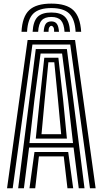

<svg xmlns="http://www.w3.org/2000/svg" viewBox="-20 -1016 554 1036"><path d="M257 -996.5Q338.2 -996.5 375.6 -961.2Q413 -926 418 -844.5H388Q384 -913.2 353.5 -942.9Q323 -972.5 257 -972.5Q190.5 -972.5 160 -942.9Q129.5 -913.2 126 -844.5H96Q100.2 -926 137.6 -961.2Q175 -996.5 257 -996.5ZM257 -948.5Q307.8 -948.5 331.2 -924.4Q354.8 -900.2 358 -844.5H328.2Q325.5 -887.2 309 -905.9Q292.5 -924.5 257 -924.5Q221.2 -924.5 204.8 -905.9Q188.2 -887.2 185.8 -844.5H156Q159 -900.2 182.4 -924.4Q205.8 -948.5 257 -948.5ZM257 -900.5Q277 -900.5 286.6 -887.5Q296.2 -874.5 298.2 -844.5H272.2Q272.8 -861.5 268.1 -869Q263.5 -876.5 257 -876.5Q250.8 -876.5 246.1 -869Q241.5 -861.5 241.8 -844.5H215.8Q217.5 -874.5 227 -887.5Q236.5 -900.5 257 -900.5ZM18 0 129 -800H385L496 0H465.5L359 -775.8H155L48.5 0ZM139 0 166 -196H348L375 0H344L324 -172H190L170 0ZM78 0 173 -751.2H341L436 0H405L377 -220H137L109 0ZM139 -244H374L347.5 -475.2L315 -727H199L165.5 -475.2ZM173 -268 194.2 -475.2 219 -704.5H295L320.8 -475.2L341 -268ZM204 -292H310L293 -475.2L273 -680H241L221 -475.2Z"/></svg>

Font: Big Shoulders Inline Text Thin Black
Style: Regular
Weight: 900
Version: Version 2.002